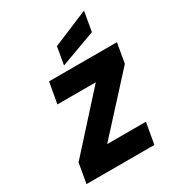

<svg xmlns="http://www.w3.org/2000/svg" viewBox="-229 -1125 1146 1257"><g transform="rotate(-30 343.5 -496.0)"><path d="M578 -844 311 -746 334 -879 604 -992ZM298 -159H591L563 0H50L76 -149L436 -547H146L174 -705H687L661 -556Z"/></g></svg>

Font: Fz Poppins ExtBd
Style: Italic
Weight: 800
Italic angle: -10°
Designer: Ninad Kale (Devanagari), Jonny Pinhorn (Latin)
Foundry: Indian Type Foundry
Version: Vit hóa bi Vntype.Com & FontZin.Com